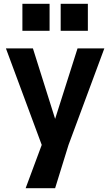

<svg xmlns="http://www.w3.org/2000/svg" viewBox="-20 -783 570 1003"><path d="M268 200H114L198 -26L11 -530H152L268 -162L385 -530H525L338 -26ZM439 -622H297V-763H439ZM239 -622H97V-763H239Z"/></svg>

Font: Tanohe Sans SemiBold
Style: Regular
Weight: 600
Designer: Village Type and Design LLC & Cristiano Sobral
Foundry: Cooper Hewitt Smithsonian Design Museum
Version: Version 1.00;September 29, 2021;FontCreator 13.0.0.2655 64-b